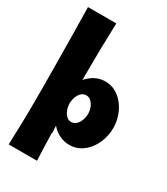

<svg xmlns="http://www.w3.org/2000/svg" viewBox="-215 -796 928 1069"><g transform="rotate(30 249.5 -261.5)"><path d="M206 -703Q200 -532 200 -362V-336Q222 -362 251.5 -377.5Q281 -393 316 -393Q355 -393 386 -374.5Q417 -356 438.5 -327Q460 -298 471.5 -262Q483 -226 483 -190Q483 -154 472 -118Q461 -82 439.5 -52.5Q418 -23 387 -4.5Q356 14 316 14Q282 14 252 -1Q222 -16 200 -42L202 5H200Q201 49 202.5 92.5Q204 136 206 180H24Q26 111 28 43Q30 -25 30 -94V-201Q30 -234 29.5 -277Q29 -320 28.5 -380Q28 -440 27 -519Q26 -598 24 -703ZM262 -102Q277 -102 288.5 -110.5Q300 -119 307.5 -132Q315 -145 318.5 -160Q322 -175 322 -188Q322 -201 318.5 -215.5Q315 -230 307.5 -243Q300 -256 288.5 -264.5Q277 -273 262 -273Q247 -273 235.5 -264.5Q224 -256 217 -243Q210 -230 206.5 -215Q203 -200 203 -188Q203 -176 206.5 -161Q210 -146 217 -133Q224 -120 235.5 -111Q247 -102 262 -102Z"/></g></svg>

Font: CAT Rhythmus
Style: Regular
Weight: 400
Designer: Peter Wiegel nach alter Vorlage
Foundry: Peter Wiegel
Version: 1.000